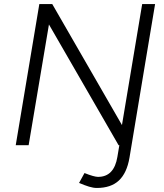

<svg xmlns="http://www.w3.org/2000/svg" viewBox="-20 -720 814 952"><path d="M460 212Q443 212 421.5 205.5Q400 199 372 187L399 138Q424 148 440.5 152.5Q457 157 466 157Q506 157 530 132Q554 107 562 58L656 -503H716L622 62Q609 138 569.5 175Q530 212 460 212ZM568 0 185 -664 239 -700 621 -37ZM58 0 175 -700H239L232 -654L122 0ZM568 0 685 -700H749L632 0Z"/></svg>

Font: Figtree Light Light
Style: Italic
Weight: 300
Italic angle: -9.5°
Version: Version 2.000